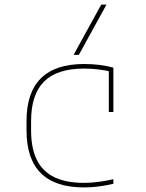

<svg xmlns="http://www.w3.org/2000/svg" viewBox="-20 -810 640 840"><path d="M347 10Q96 10 96 -240V-280Q96 -530 348 -530Q418 -530 476 -514V-320H456V-508L471 -495Q445 -502 412.5 -506Q380 -510 348 -510Q230 -510 173 -453.5Q116 -397 116 -280V-240Q116 -162 141 -111Q166 -60 217.5 -35Q269 -10 347 -10Q380 -10 413 -14.5Q446 -19 476 -26V-6Q447 1 414 5.5Q381 10 347 10ZM325 -570H302L423 -790H446Z"/></svg>

Font: M PLUS Code Latin Expanded Thin
Style: Regular
Weight: 250
Width: 7
Designer: Coji Morishita
Foundry: UNDERFOREST DESIGN
Version: Version 1.002; ttfautohint (v1.8.3)